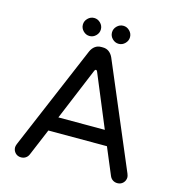

<svg xmlns="http://www.w3.org/2000/svg" viewBox="-120 -935 970 1045"><g transform="rotate(15 364.5 -412.0)"><path d="M231.4 -779.3Q231.4 -799.8 246.6 -814.9Q261.7 -830.1 282.2 -830.1Q302.7 -830.1 317.9 -814.9Q333 -799.8 333 -779.3Q333 -758.8 317.9 -743.7Q302.7 -728.5 282.2 -728.5Q261.7 -728.5 246.6 -743.7Q231.4 -758.8 231.4 -779.3ZM395.5 -779.3Q395.5 -799.8 410.6 -814.9Q425.8 -830.1 446.3 -830.1Q466.8 -830.1 481.9 -814.9Q497.1 -799.8 497.1 -779.3Q497.1 -758.8 481.9 -743.7Q466.8 -728.5 446.3 -728.5Q425.8 -728.5 410.6 -743.7Q395.5 -758.8 395.5 -779.3ZM47.9 -39.1Q47.9 -45.9 52.7 -58.6L301.8 -646.5Q310.5 -666 325.2 -676.8Q339.8 -687.5 359.4 -687.5H369.1Q388.7 -687.5 403.3 -676.8Q418 -666 426.8 -646.5L675.8 -58.6Q680.7 -45.9 680.7 -39.1Q680.7 -20.5 668 -7.3Q655.3 5.9 635.7 5.9Q621.1 5.9 609.9 -1.5Q598.6 -8.8 592.8 -22.5L529.3 -173.8H199.2L135.7 -22.5Q129.9 -8.8 118.7 -1.5Q107.4 5.9 92.8 5.9Q73.2 5.9 60.5 -7.3Q47.9 -20.5 47.9 -39.1ZM364.3 -559.6Q359.4 -559.6 356.4 -552.7L233.4 -256.8H495.1L372.1 -552.7Q369.1 -559.6 364.3 -559.6Z"/></g></svg>

Font: YuPearl-Regular
Style: Regular
Weight: 400
Designer: Max Yao
Foundry: Max-Everyday
Version: Version 1.011; ttfautohint (v1.8.3)